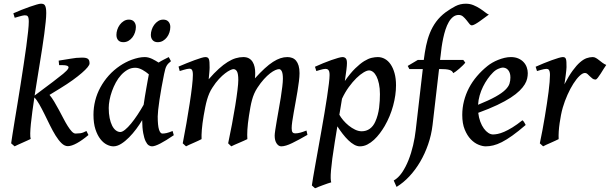

<svg xmlns="http://www.w3.org/2000/svg" viewBox="-20 -762 3260 1026"><path d="M227.1 -691.9Q227.1 -672.9 224.1 -644.5Q221.2 -616.2 216.6 -580.8Q211.9 -545.4 205.6 -504.9Q199.2 -464.4 192.4 -421.9Q185.5 -379.4 178.5 -335.9Q171.4 -292.5 165 -251.5L262.7 -324.7Q296.4 -350.1 317.6 -367.7Q338.9 -385.3 344.5 -395.8Q350.1 -406.2 338.6 -410.6Q327.1 -415 295.9 -414.1L293.5 -438Q325.7 -442.4 356.4 -448.2Q387.2 -454.1 418 -454.1Q430.7 -454.1 438.5 -452.4Q446.3 -450.7 450.7 -446.8Q455.1 -442.9 456.8 -437Q458.5 -431.2 458.5 -422.9Q458.5 -415.5 448 -402.6Q437.5 -389.6 417.2 -372.1Q397 -354.5 368.2 -333.7Q339.4 -313 302.7 -290.5L244.6 -254.9Q257.3 -239.7 269.8 -218.8Q282.2 -197.8 294.7 -174.8Q307.1 -151.9 318.8 -129.2Q330.6 -106.4 341.8 -88.6Q353 -70.8 363.5 -59.6Q374 -48.3 383.8 -48.3Q395 -48.3 409.2 -50Q423.3 -51.8 441.9 -62L452.6 -40.5Q420.4 -13.2 391.4 2.9Q362.3 19 342.3 19Q325.2 19 308.8 3.2Q292.5 -12.7 277.1 -37.6Q261.7 -62.5 246.8 -92.8Q231.9 -123 217.8 -151.9Q203.6 -180.7 189.9 -204.8Q176.3 -229 163.6 -241.2Q157.7 -201.2 152.8 -165.3Q147.9 -129.4 145 -100.1Q142.1 -70.8 141.6 -50Q141.1 -29.3 144 -19.5Q137.2 -16.1 125.2 -10.7Q113.3 -5.4 100.3 0.5Q87.4 6.3 75.7 11.5Q64 16.6 58.1 20L39.6 3.9Q41.5 -10.3 46.4 -41.7Q51.3 -73.2 58.3 -116Q65.4 -158.7 73.7 -209.2Q82 -259.8 90.3 -312.5Q98.6 -365.2 106.4 -417Q114.3 -468.8 120.4 -513.4Q126.5 -558.1 130.1 -592.8Q133.8 -627.4 133.8 -646Q133.8 -658.2 132.3 -665Q130.9 -671.9 127.9 -675.3Q125 -678.7 120.6 -679.4Q116.2 -680.2 110.4 -680.2Q106.4 -680.2 97.9 -678Q89.4 -675.8 80.6 -673.3Q70.3 -670.4 58.6 -667L51.3 -690.9Q71.8 -700.2 94.7 -709.2Q117.7 -718.3 138.4 -725.6Q159.2 -732.9 175.3 -737.5Q191.4 -742.2 198.2 -742.2Q205.1 -742.2 210.4 -740.7Q215.8 -739.3 219.5 -734.1Q223.1 -729 225.1 -719Q227.1 -709 227.1 -691.9Z M747.6 -202.1Q750.5 -223.1 754.4 -246.6Q758.3 -270 762.2 -292.2Q766.1 -314.5 769.5 -333.3Q772.9 -352.1 775.4 -364.7Q768.1 -371.1 759.5 -377.2Q751 -383.3 741.7 -388.4Q732.4 -393.6 722.7 -396.7Q712.9 -399.9 702.6 -399.9Q680.7 -399.9 661.9 -389.2Q643.1 -378.4 627.2 -361.1Q611.3 -343.8 599.1 -321.3Q586.9 -298.8 578.4 -274.9Q569.8 -251 565.4 -227.5Q561 -204.1 561 -185.1Q561 -154.8 565.9 -131.1Q570.8 -107.4 579.1 -90.8Q587.4 -74.2 598.9 -65.4Q610.4 -56.6 623 -56.6Q633.3 -56.6 648.4 -68.8Q663.6 -81.1 680.4 -101.6Q697.3 -122.1 714.6 -148.2Q731.9 -174.3 747.6 -202.1ZM908.7 -39.6Q866.7 -10.7 837.2 4.6Q807.6 20 792 20Q783.2 20 774.4 14.2Q765.6 8.3 758.1 -7.3Q750.5 -22.9 745.4 -50.3Q740.2 -77.6 739.7 -120.1Q726.6 -97.7 708.3 -73Q689.9 -48.3 669.4 -27.6Q648.9 -6.8 627.4 6.6Q606 20 585.9 20Q569.3 20 550.8 10.7Q532.2 1.5 516.4 -18.8Q500.5 -39.1 490 -71Q479.5 -103 479.5 -148.9Q479.5 -187.5 488.8 -224.4Q498 -261.2 516.4 -294.9Q534.7 -328.6 561 -358.2Q587.4 -387.7 622.1 -411.1Q635.3 -419.9 651.1 -428.2Q667 -436.5 684.3 -442.9Q701.7 -449.2 719.2 -453.1Q736.8 -457 753.9 -457Q764.2 -457 773.9 -454.3Q783.7 -451.7 793 -447.3Q802.2 -442.9 811 -437.7Q819.8 -432.6 827.6 -427.7Q840.3 -436 854.5 -443.1Q868.7 -450.2 881.8 -457L893.6 -435.1Q885.3 -428.2 879.9 -422.9Q874.5 -417.5 870.4 -410.4Q866.2 -403.3 863.3 -393.1Q860.4 -382.8 856.9 -366.2Q849.6 -331.1 843.3 -295.4Q836.9 -259.8 832.3 -229Q827.6 -198.2 825.2 -174.6Q822.8 -150.9 822.8 -140.1Q822.8 -91.3 829.6 -69.8Q836.4 -48.3 847.7 -48.3Q857.4 -48.3 870.1 -51Q882.8 -53.7 902.3 -62ZM706.1 -617.7Q706.1 -603.5 701.4 -589.1Q696.8 -574.7 688 -563Q679.2 -551.3 666.7 -543.9Q654.3 -536.6 639.2 -536.6Q620.6 -536.6 611.3 -547.4Q602.1 -558.1 602.1 -575.7Q602.1 -588.9 606.7 -603.3Q611.3 -617.7 620.1 -629.6Q628.9 -641.6 641.4 -649.4Q653.8 -657.2 668.9 -657.2Q687 -657.2 696.5 -646Q706.1 -634.8 706.1 -617.7ZM890.1 -617.7Q890.1 -603.5 885.5 -589.1Q880.9 -574.7 872.1 -563Q863.3 -551.3 850.8 -543.9Q838.4 -536.6 822.8 -536.6Q805.2 -536.6 795.7 -547.4Q786.1 -558.1 786.1 -575.7Q786.1 -588.9 790.8 -603.3Q795.4 -617.7 804.2 -629.6Q813 -641.6 825.2 -649.4Q837.4 -657.2 852.5 -657.2Q870.6 -657.2 880.4 -646Q890.1 -634.8 890.1 -617.7Z M1623 -41.5Q1577.6 -15.1 1541.7 2.4Q1505.9 20 1482.9 20Q1468.8 20 1458.3 4.6Q1447.8 -10.7 1447.8 -37.1Q1447.8 -45.9 1450.9 -67.1Q1454.1 -88.4 1459 -116.9Q1463.9 -145.5 1469.7 -178Q1475.6 -210.4 1480.5 -241.2Q1485.4 -272 1488.5 -298.6Q1491.7 -325.2 1491.7 -341.3Q1491.7 -369.1 1485.8 -380.9Q1480 -392.6 1471.2 -392.6Q1463.4 -392.6 1450.9 -387.2Q1438.5 -381.8 1423.1 -369.9Q1407.7 -357.9 1390.4 -338.9Q1373 -319.8 1355.5 -293Q1345.2 -277.3 1338.4 -261.5Q1331.5 -245.6 1326.7 -227.8Q1321.8 -210 1318.1 -189.5Q1314.5 -168.9 1310.5 -144Q1303.7 -99.6 1302 -69.3Q1300.3 -39.1 1301.8 -18.6Q1294.9 -15.1 1283 -9.8Q1271 -4.4 1258.3 1Q1245.6 6.3 1233.9 11.5Q1222.2 16.6 1215.8 20L1199.2 3.9Q1210 -45.9 1219.7 -98.4Q1229.5 -150.9 1237.1 -197.3Q1244.6 -243.7 1249 -280Q1253.4 -316.4 1253.4 -334.5Q1253.4 -367.2 1246.6 -379.9Q1239.7 -392.6 1227.1 -392.6Q1221.7 -392.6 1210 -387.2Q1198.2 -381.8 1182.9 -370.1Q1167.5 -358.4 1149.9 -339.6Q1132.3 -320.8 1115.2 -293.9Q1105.5 -279.3 1098.6 -263.4Q1091.8 -247.6 1086.4 -229.2Q1081.1 -210.9 1076.9 -189.9Q1072.8 -168.9 1068.4 -144Q1061 -99.6 1058.6 -69.3Q1056.2 -39.1 1057.1 -18.6Q1050.8 -15.1 1039.3 -9.8Q1027.8 -4.4 1015.4 1Q1002.9 6.3 991.5 11.5Q980 16.6 974.1 20L956.5 3.9Q966.8 -47.9 976.3 -103.5Q985.8 -159.2 993.7 -209.5Q1001.5 -259.8 1006.1 -300Q1010.7 -340.3 1010.7 -361.3Q1010.7 -372.6 1009.3 -379.2Q1007.8 -385.7 1005.1 -389.4Q1002.4 -393.1 999 -394Q995.6 -395 991.7 -395Q986.8 -395 978.3 -393.1Q969.7 -391.1 961.4 -388.7Q951.7 -385.7 940.4 -382.3L934.1 -406.2Q954.6 -415 977.1 -424.1Q999.5 -433.1 1019.3 -440.4Q1039.1 -447.8 1054.7 -452.4Q1070.3 -457 1077.1 -457Q1084.5 -457 1089.1 -454.6Q1093.8 -452.1 1096.2 -446Q1098.6 -439.9 1099.4 -429Q1100.1 -418 1100.1 -400.9Q1100.1 -396 1099.6 -388.7Q1099.1 -381.3 1098.4 -372.8Q1097.7 -364.3 1096.7 -355.2Q1095.7 -346.2 1095.2 -338.4Q1124 -371.6 1149.2 -394.3Q1174.3 -417 1196.8 -430.9Q1219.2 -444.8 1239.7 -450.9Q1260.3 -457 1280.3 -457Q1298.3 -457 1310.5 -450Q1322.8 -442.9 1330.1 -430.9Q1337.4 -418.9 1340.6 -403.8Q1343.8 -388.7 1343.8 -372.6Q1343.8 -365.2 1343.5 -358.9Q1343.3 -352.5 1342.3 -343.3Q1370.6 -374.5 1394.3 -396.2Q1418 -418 1439 -431.4Q1460 -444.8 1478.5 -450.9Q1497.1 -457 1515.6 -457Q1529.8 -457 1541.7 -452.4Q1553.7 -447.8 1562.3 -437.5Q1570.8 -427.2 1575.7 -410.9Q1580.6 -394.5 1580.6 -371.1Q1580.6 -352.5 1577.4 -327.4Q1574.2 -302.2 1569.6 -273.9Q1564.9 -245.6 1559.6 -216.6Q1554.2 -187.5 1549.6 -160.9Q1544.9 -134.3 1541.7 -112.5Q1538.6 -90.8 1538.6 -77.1Q1538.6 -60.5 1543.5 -54.9Q1548.3 -49.3 1556.6 -49.3Q1570.8 -49.3 1584.2 -53Q1597.7 -56.6 1617.7 -64.5Z M1952.1 -385.7Q1940.9 -385.7 1922.9 -375Q1904.8 -364.3 1884.5 -344.5Q1864.3 -324.7 1844 -296.9Q1823.7 -269 1807.6 -234.4Q1804.7 -215.3 1801 -194.1Q1797.4 -172.9 1793.5 -148.9Q1800.8 -135.3 1814 -119.6Q1827.1 -104 1843.5 -90.8Q1859.9 -77.6 1877.7 -69.1Q1895.5 -60.5 1912.6 -60.5Q1937.5 -60.5 1956.1 -74Q1974.6 -87.4 1985.4 -111.8Q1993.2 -128.9 1998.3 -147.9Q2003.4 -167 2005.9 -186.3Q2008.3 -205.6 2009.3 -224.1Q2010.3 -242.7 2010.3 -258.8Q2010.3 -290 2005.1 -314Q2000 -337.9 1991.9 -353.8Q1983.9 -369.6 1973.4 -377.7Q1962.9 -385.7 1952.1 -385.7ZM1834 -424.8Q1834 -411.6 1831.1 -388.7Q1828.1 -365.7 1822.8 -329.1Q1852.5 -371.6 1878.4 -396.7Q1904.3 -421.9 1926 -435.3Q1947.8 -448.7 1965.8 -452.9Q1983.9 -457 1999 -457Q2018.6 -457 2036.4 -447.3Q2054.2 -437.5 2067.4 -418.2Q2080.6 -398.9 2088.4 -370.8Q2096.2 -342.8 2096.2 -306.2Q2096.2 -254.4 2080.8 -197.3Q2065.4 -140.1 2035.6 -88.4Q2024.4 -69.3 2010 -50Q1995.6 -30.8 1978.8 -15.1Q1961.9 0.5 1942.9 10.3Q1923.8 20 1903.3 20Q1888.2 20 1872.3 11Q1856.4 2 1841.1 -12.9Q1825.7 -27.8 1810.8 -47.1Q1795.9 -66.4 1782.7 -86.9L1769 -2.9Q1760.7 47.4 1755.9 84.7Q1751 122.1 1748.8 148.2Q1746.6 174.3 1747.1 189.9Q1747.6 205.6 1750 212.4Q1742.7 214.4 1730.7 218.5Q1718.8 222.7 1706.1 227.3Q1693.4 231.9 1681.6 236.6Q1669.9 241.2 1663.6 244.1L1646.5 229Q1648.4 214.8 1653.3 185.5Q1658.2 156.2 1665.3 116.9Q1672.4 77.6 1680.7 31.2Q1689 -15.1 1697.5 -63Q1706.1 -110.8 1713.9 -157.7Q1721.7 -204.6 1727.8 -244.6Q1733.9 -284.7 1737.5 -315.2Q1741.2 -345.7 1741.2 -361.3Q1741.2 -372.6 1739.3 -379.2Q1737.3 -385.7 1733.9 -388.9Q1730.5 -392.1 1726.6 -393.1Q1722.7 -394 1718.3 -394Q1713.9 -394 1705.8 -392.3Q1697.8 -390.6 1689.9 -388.2Q1680.7 -385.7 1670.4 -382.3L1663.1 -405.3Q1684.1 -415 1707 -424.3Q1730 -433.6 1750.5 -440.9Q1771 -448.2 1787.1 -452.6Q1803.2 -457 1810.1 -457Q1820.8 -457 1827.4 -450.4Q1834 -443.8 1834 -424.8Z M2592.3 -684.1Q2582 -676.8 2568.6 -666.7Q2555.2 -656.7 2542.5 -647.7Q2529.8 -638.7 2518.6 -632.6Q2507.3 -626.5 2501.5 -626.5Q2494.6 -626.5 2487.8 -635.3Q2481 -644 2472.9 -654.3Q2464.8 -664.6 2454.8 -673.3Q2444.8 -682.1 2431.2 -682.1Q2414.6 -682.1 2401.4 -671.9Q2388.2 -661.6 2378.2 -644.3Q2368.2 -627 2360.8 -604.5Q2353.5 -582 2348.4 -557.9Q2343.3 -533.7 2339.8 -509.5Q2336.4 -485.4 2334.5 -464.8L2331.5 -441.9H2455.6L2466.3 -427.2Q2461.4 -420.4 2452.6 -411.9Q2443.8 -403.3 2434.3 -395Q2424.8 -386.7 2415.8 -380.1Q2406.7 -373.5 2401.9 -371.1Q2399.4 -377.9 2394.3 -382.1Q2389.2 -386.2 2380.6 -388.7Q2372.1 -391.1 2359.6 -392.1Q2347.2 -393.1 2329.6 -393.1H2326.2L2291.5 -94.2Q2285.2 -40.5 2267.8 9.5Q2250.5 59.6 2225.1 102.8Q2199.7 146 2167.5 180.4Q2135.3 214.8 2099.1 236.8L2084 202.6Q2108.4 189 2128.2 160.2Q2147.9 131.3 2162.8 94Q2177.7 56.6 2187.5 14.4Q2197.3 -27.8 2201.7 -67.9L2239.3 -393.1H2167.5L2158.7 -409.7L2212.9 -441.9H2244.6Q2249.5 -481 2256.8 -517.1Q2264.2 -553.2 2277.1 -585.4Q2290 -617.7 2310.5 -645.8Q2331.1 -673.8 2361.8 -696.8Q2388.2 -715.8 2413.6 -729Q2439 -742.2 2469.2 -742.2Q2491.7 -742.2 2510.7 -734.1Q2529.8 -726.1 2545.4 -715.8Q2561 -705.6 2573 -696Q2585 -686.5 2592.3 -684.1Z M2800.3 -371.1Q2800.3 -357.4 2797.1 -342.5Q2793.9 -327.6 2784.2 -311.3Q2774.4 -294.9 2756.3 -277.1Q2738.3 -259.3 2709 -240.2Q2679.7 -221.2 2637.2 -200.9Q2594.7 -180.7 2535.6 -159.2Q2538.6 -133.3 2546.6 -111.8Q2554.7 -90.3 2565.7 -75.2Q2576.7 -60.1 2589.4 -51.8Q2602.1 -43.5 2614.7 -43.5Q2625 -43.5 2639.9 -46.4Q2654.8 -49.3 2674.1 -57.6Q2693.4 -65.9 2717.8 -80.8Q2742.2 -95.7 2771.5 -119.1Q2774.4 -117.7 2777.1 -114.3Q2779.8 -110.8 2782.2 -106.9Q2784.7 -103 2786.1 -99.6L2789.1 -94.2Q2749 -59.6 2717.8 -37.4Q2686.5 -15.1 2661.4 -2.4Q2636.2 10.3 2615.5 15.1Q2594.7 20 2575.7 20Q2558.1 20 2536.4 11Q2514.6 2 2495.6 -17.8Q2476.6 -37.6 2463.4 -69.6Q2450.2 -101.6 2450.2 -147.9Q2450.2 -186 2459.5 -222.4Q2468.8 -258.8 2486.1 -292Q2503.4 -325.2 2528.6 -354.7Q2553.7 -384.3 2585.4 -409.7Q2596.2 -418.5 2610.8 -427Q2625.5 -435.5 2642.1 -442.1Q2658.7 -448.7 2676 -452.9Q2693.4 -457 2710 -457Q2732.9 -457 2750 -449.5Q2767.1 -441.9 2778.3 -429.7Q2789.6 -417.5 2794.9 -402.1Q2800.3 -386.7 2800.3 -371.1ZM2614.3 -374.5Q2599.6 -359.9 2585.9 -340.6Q2572.3 -321.3 2561.3 -299.1Q2550.3 -276.9 2543.2 -252.2Q2536.1 -227.5 2534.7 -202.1Q2593.8 -226.1 2628.2 -245.4Q2662.6 -264.6 2680.2 -282Q2697.8 -299.3 2702.6 -315.2Q2707.5 -331.1 2707.5 -348.1Q2707.5 -361.8 2704.1 -371.8Q2700.7 -381.8 2694.8 -388.4Q2689 -395 2681.6 -397.9Q2674.3 -400.9 2666.5 -400.9Q2658.7 -400.9 2643.3 -394.5Q2627.9 -388.2 2614.3 -374.5Z M3219.7 -415Q3213.9 -407.2 3205.8 -394Q3197.8 -380.9 3189.7 -368.2Q3181.6 -355.5 3174.3 -346.2Q3167 -336.9 3162.1 -336.9Q3152.8 -336.9 3145.8 -342.3Q3138.7 -347.7 3132.1 -354.2Q3125.5 -360.8 3119.4 -366.5Q3113.3 -372.1 3106 -372.1Q3093.3 -372.1 3076.9 -356.4Q3060.5 -340.8 3043.9 -314.7Q3027.3 -288.6 3012.5 -255.4Q2997.6 -222.2 2987.3 -187Q2981.9 -168.5 2977.8 -147.2Q2973.6 -126 2970.5 -103.8Q2967.3 -81.5 2965.8 -59.8Q2964.4 -38.1 2965.3 -18.6Q2958.5 -15.1 2947 -9.8Q2935.5 -4.4 2923.1 1Q2910.6 6.3 2899.4 11.5Q2888.2 16.6 2882.3 20L2864.7 3.9Q2872.1 -30.8 2878.9 -67.4Q2885.7 -104 2891.6 -139.6Q2897.5 -175.3 2902.6 -208.7Q2907.7 -242.2 2911.4 -271.2Q2915 -300.3 2917 -323.5Q2918.9 -346.7 2918.9 -361.3Q2918.9 -372.6 2917.2 -379.2Q2915.5 -385.7 2912.8 -388.9Q2910.2 -392.1 2906.5 -393.1Q2902.8 -394 2898.9 -394Q2894 -394 2886 -392.3Q2877.9 -390.6 2869.6 -388.2Q2860.4 -385.7 2849.6 -382.3L2842.3 -405.3Q2862.8 -414.6 2885.5 -423.8Q2908.2 -433.1 2928.5 -440.4Q2948.7 -447.8 2964.6 -452.4Q2980.5 -457 2987.3 -457Q2994.1 -457 2998 -454.8Q3002 -452.6 3004.2 -446.5Q3006.3 -440.4 3006.8 -429.9Q3007.3 -419.4 3007.3 -403.3Q3007.3 -397.9 3006.1 -386.5Q3004.9 -375 3003.2 -361.3Q3001.5 -347.7 2999.5 -334.2Q2997.6 -320.8 2996.1 -311.5Q3019.5 -356.4 3040.3 -384.8Q3061 -413.1 3079.6 -429.2Q3098.1 -445.3 3115 -451.2Q3131.8 -457 3147.5 -457Q3156.2 -457 3164.6 -452.1Q3172.9 -447.3 3181.4 -440.4Q3189.9 -433.6 3199.5 -426.5Q3209 -419.4 3219.7 -415Z"/></svg>

Font: Gentium Book Basic
Style: Italic
Weight: 400
Italic angle: -8°
Designer: J. Victor Gaultney and Annie Olsen
Foundry: SIL International
Version: Version 1.102; 2013; Maintenance release